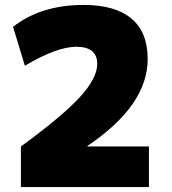

<svg xmlns="http://www.w3.org/2000/svg" viewBox="-20 -760 700 780"><path d="M375 -500Q375 -570 290 -570Q211 -570 81 -493L33 -651Q147 -740 320 -740Q448 -740 514 -684.5Q580 -629 580 -520Q580 -332 335 -167V-165H585V0H65V-165Q231 -286 303 -364Q375 -442 375 -500Z"/></svg>

Font: Enso Black
Style: Regular
Weight: 900
Designer: Coji Morishita
Foundry: UNDERFOREST DESIGN
Version: Version 1.000